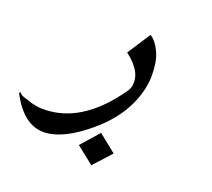

<svg xmlns="http://www.w3.org/2000/svg" viewBox="-299 -426 876 794"><g transform="rotate(15 139.0 -29.0)"><path d="M154.8 263.2 83.5 195.8 159.2 123.5 231.4 192.4ZM288.1 -99.1Q249 22 125.5 107.9Q70.8 146 24.7 164.3Q-21.5 182.6 -59.6 182.6Q-157.7 182.6 -211.4 51.3L-206.1 47.4Q-201.2 54.2 -196.8 57.6Q-192.4 61 -186 63.7Q-179.7 66.4 -170.7 69.8Q-161.6 73.2 -147.9 79.6Q-122.1 88.4 -104.2 90.1Q-86.4 91.8 -70.3 91.8Q82 91.8 219.7 -72.3Q225.1 -78.6 228.3 -84.2Q231.4 -89.8 232.9 -94.7Q252.4 -158.2 177.2 -225.6L252 -320.8Q264.6 -311.5 273.7 -297.4Q282.7 -283.2 288.8 -268.1Q294.9 -252.9 297.9 -238.3Q300.8 -223.6 301.3 -212.9Q303.2 -186.5 300.5 -158.2Q297.9 -129.9 288.1 -99.1Z"/></g></svg>

Font: XB Khoramshahr
Style: Italic
Weight: 400
Italic angle: -12°
Designer: Behnam
Foundry: Irmug
Version: Version 8.005 2009